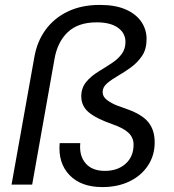

<svg xmlns="http://www.w3.org/2000/svg" viewBox="-20 -752 709 782"><path d="M397 10Q310 10 263 -39Q216 -88 223 -169H307Q302 -118 328.5 -87Q355 -56 407 -56Q459 -56 491.5 -85Q524 -114 524 -163Q524 -191 504 -210.5Q484 -230 438 -246Q372 -269 341.5 -294.5Q311 -320 311 -360Q311 -393 330.5 -417.5Q350 -442 385 -463Q413 -480 437 -496Q461 -512 476 -532.5Q491 -553 491 -581Q491 -617 460.5 -639Q430 -661 374 -661Q298 -661 256 -621Q214 -581 202 -512L111 0H27L120 -520Q131 -583 165.5 -630.5Q200 -678 256 -705Q312 -732 387 -732Q450 -732 492 -713.5Q534 -695 555.5 -663.5Q577 -632 577 -593Q577 -552 559 -525Q541 -498 514 -478Q488 -459 461 -443.5Q434 -428 416 -412.5Q398 -397 398 -377Q398 -358 416 -344.5Q434 -331 457.5 -322Q481 -313 499 -307Q558 -286 584 -254.5Q610 -223 610 -172Q610 -119 582.5 -77.5Q555 -36 507 -13Q459 10 397 10Z"/></svg>

Font: Rethink Sans
Style: Italic
Weight: 400
Italic angle: -10°
Designer: The Rethink Sans project authors (Hans Thiessen). DM Sans designed by Colophon Foundry.
Foundry: Rethink Communications LLC
Version: Version 1.001